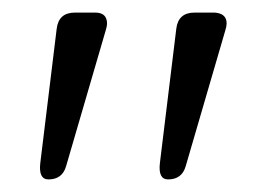

<svg xmlns="http://www.w3.org/2000/svg" viewBox="-20 -720 423 305"><path d="M70 -674Q73 -700 99 -700H131Q144 -700 148 -692Q152 -684 148 -672L85 -456Q79 -435 57 -435Q41 -435 44 -461ZM260 -674Q263 -700 289 -700H321Q334 -699 338 -691.5Q342 -684 338 -672L275 -456Q269 -435 247 -435Q231 -435 234 -461Z"/></svg>

Font: zvoove
Style: Regular
Weight: 400
Designer: Vernon Adams (Nunito) & Andrew Paglinawan (Quicksand)
Foundry: zvoove
Version: Version 3.006